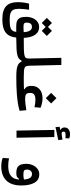

<svg xmlns="http://www.w3.org/2000/svg" viewBox="913 -1782 1103 2970"><g transform="rotate(90 1465.0 -296.5)"><path d="M273.4 219.2Q200.2 219.2 150.1 202.9Q100.1 186.5 69.8 155.5Q39.6 124.5 26.1 80.1Q12.7 35.6 12.7 -21Q12.7 -50.3 15.6 -80.8Q18.6 -111.3 23.7 -140.6Q28.8 -169.9 35.6 -193.8H129.9Q123.5 -147.5 119.6 -111.1Q115.7 -74.7 115.7 -36.6Q115.7 18.1 131.1 49.1Q146.5 80.1 183.6 93Q220.7 106 285.6 106Q343.3 106 381.8 99.9Q420.4 93.8 441.9 74.2Q465.3 53.7 471.2 13.7Q477.1 -26.4 477.1 -86.9Q477.1 -166 455.6 -202.4Q434.1 -238.8 396 -238.8Q362.3 -238.8 345.7 -217Q329.1 -195.3 329.1 -163.1Q329.1 -139.6 335 -127.7Q340.8 -115.7 356.2 -111.8Q371.6 -107.9 399.9 -107.9Q423.8 -108.4 448.2 -109.6Q472.7 -110.8 496.6 -112.3H586.4Q611.3 -112.3 621.1 -97.7Q630.9 -83 630.9 -55.7Q630.9 -25.9 619.9 -10.7Q608.9 4.4 580.1 4.4H379.4Q331.1 4.4 300.3 -9.8Q269.5 -23.9 254.9 -57.1Q240.2 -90.3 240.2 -146.5Q240.2 -204.1 259.8 -250Q279.3 -295.9 314.9 -322.8Q350.6 -349.6 397.9 -349.6Q454.6 -349.6 491.9 -316.2Q529.3 -282.7 547.6 -222.4Q565.9 -162.1 565.9 -82Q565.9 -4.9 552.5 52Q539.1 108.9 506.3 146Q473.6 183.1 416.7 201.2Q359.9 219.2 273.4 219.2ZM457 -390.6 378.4 -468.8 457 -547.9 535.6 -468.8ZM335 -390.6 256.3 -468.8 335 -547.9 413.6 -468.8Z M580.1 3.4Q565.9 3.4 558.8 -11.5Q551.8 -26.4 551.8 -57.1Q551.8 -89.4 561.5 -100.8Q571.3 -112.3 585.9 -112.3Q672.4 -112.3 728 -113.5Q783.7 -114.7 815.9 -119.4Q848.1 -124 863 -133.5Q877.9 -143.1 881.6 -159.4Q885.3 -175.8 884.8 -201.2L874 -693.4H984.4L996.1 -204.1Q997.1 -173.8 1002 -155.5Q1006.8 -137.2 1023.7 -127.7Q1040.5 -118.2 1075.7 -115.2Q1110.8 -112.3 1171.9 -112.3Q1208.5 -112.3 1208.5 -58.6Q1208.5 -24.4 1197.5 -10.5Q1186.5 3.4 1166 3.4Q1102.1 3.4 1057.6 -2Q1013.2 -7.3 983.9 -22.2Q954.6 -37.1 938.2 -64.2Q921.9 -91.3 915 -134.8L963.9 -158.2L946.3 -78.1H918.5Q905.3 -53.2 885.3 -37.1Q865.2 -21 829.3 -12.2Q793.5 -3.4 733.4 0Q673.3 3.4 580.1 3.4Z M1163.6 3.4 1171.9 -112.3Q1235.4 -112.3 1275.4 -112.8Q1315.4 -113.3 1344.2 -114.7Q1373 -116.2 1402.3 -118.2L1403.8 -87.9L1358.9 -102.1V-125Q1344.2 -132.8 1332.8 -145.5Q1321.3 -158.2 1314.7 -179Q1308.1 -199.7 1308.1 -230Q1308.1 -285.6 1332 -324Q1356 -362.3 1399.9 -382.3Q1443.8 -402.3 1502.9 -402.3Q1538.6 -402.3 1576.2 -394Q1613.8 -385.7 1646 -372.1L1637.7 -277.8Q1609.9 -284.2 1581.5 -288.3Q1553.2 -292.5 1522.9 -292.5Q1470.2 -292.5 1443.4 -274.2Q1416.5 -255.9 1416.5 -212.4Q1416.5 -178.7 1425.8 -161.6Q1435.1 -144.5 1458 -138.9Q1481 -133.3 1520.5 -133.3Q1548.3 -133.3 1590.3 -138.4Q1632.3 -143.6 1684.1 -151.9L1693.4 -46.9Q1635.7 -30.8 1574 -21Q1512.2 -11.2 1446.3 -5.9Q1380.4 -0.5 1309.8 1.5Q1239.3 3.4 1163.6 3.4ZM1498 -453.1 1416 -535.2 1498 -617.7 1580.1 -535.2Z M1999.5 0 1989.3 -585H2099.6L2109.9 0ZM1945.8 -603 1940.4 -666 2022 -686.5 2017.1 -651.9 1987.8 -672.4V-684.1Q1951.2 -696.3 1951.2 -742.7Q1951.2 -784.2 1981 -805.9Q2010.7 -827.6 2057.1 -827.6Q2076.7 -827.6 2092.5 -824.2Q2108.4 -820.8 2120.6 -815.9L2117.2 -755.9Q2106 -757.3 2092.8 -758.3Q2079.6 -759.3 2071.3 -759.3Q2040.5 -759.3 2028.1 -752.4Q2015.6 -745.6 2015.6 -727.5Q2015.6 -710.4 2023.9 -704.3Q2032.2 -698.2 2049.8 -698.2Q2064 -698.2 2090.6 -702.9Q2117.2 -707.5 2139.2 -711.4L2146 -646Z M2551.8 235.8Q2517.1 235.8 2482.2 230Q2447.3 224.1 2421.9 213.4L2429.2 115.7Q2458 121.6 2484.1 125Q2510.3 128.4 2543 128.4Q2609.4 128.4 2657.7 110.4Q2706.1 92.3 2732.2 48.8Q2758.3 5.4 2758.3 -70.3Q2758.3 -133.3 2748 -170.4Q2737.8 -207.5 2718.8 -223.6Q2699.7 -239.7 2672.4 -239.7Q2640.1 -239.7 2621.3 -218Q2602.5 -196.3 2602.5 -161.1Q2602.5 -129.4 2617.4 -117.9Q2632.3 -106.4 2679.2 -106.4Q2710.9 -106.4 2738 -111.6Q2765.1 -116.7 2803.7 -126.5L2798.3 -37.1H2743.2Q2732.9 -17.6 2714.4 -7.1Q2695.8 3.4 2657.7 3.4Q2573.2 3.4 2543.5 -34.9Q2513.7 -73.2 2513.7 -149.9Q2513.7 -204.1 2533.9 -250Q2554.2 -295.9 2590.6 -324Q2627 -352.1 2675.8 -352.1Q2762.2 -352.1 2805.4 -278.6Q2848.6 -205.1 2848.6 -75.2Q2848.6 78.6 2772.5 157.2Q2696.3 235.8 2551.8 235.8Z"/></g></svg>

Font: Cascadia Code Medium
Style: Regular
Weight: 500
Monospace: yes
Designer: Aaron Bell
Foundry: Saja Typeworks
Version: Version 2407.024